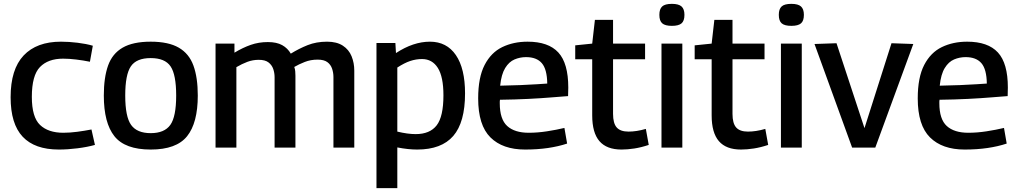

<svg xmlns="http://www.w3.org/2000/svg" viewBox="-20 -765 5276 995"><path d="M35 -261Q35 -406 102.5 -477.5Q170 -549 296 -549Q337 -549 382 -543.5Q427 -538 461 -528L446 -445Q412 -452 375 -456.5Q338 -461 307 -461Q229 -461 187 -417.5Q145 -374 145 -263Q145 -158 187.5 -117.5Q230 -77 308 -77Q342 -77 380 -82Q418 -87 454 -94L472 -14Q433 -3 382 3.5Q331 10 285 10Q160 10 97.5 -56.5Q35 -123 35 -261Z M518 -270Q518 -363 540 -425Q562 -487 615.5 -518Q669 -549 761 -549Q853 -549 906.5 -518Q960 -487 982.5 -425Q1005 -363 1005 -270Q1005 -128 949.5 -59Q894 10 761 10Q628 10 573 -59Q518 -128 518 -270ZM629 -270Q629 -160 659.5 -117.5Q690 -75 761 -75Q832 -75 862.5 -117.5Q893 -160 893 -270Q893 -378 864 -421Q835 -464 761 -464Q687 -464 658 -421Q629 -378 629 -270Z M1097 0V-539H1195V-492Q1238 -518 1279.5 -532.5Q1321 -547 1368 -547Q1414 -547 1442.5 -531Q1471 -515 1487 -487Q1529 -513 1574 -531Q1619 -549 1675 -549Q1725 -549 1756.5 -528.5Q1788 -508 1802 -473.5Q1816 -439 1816 -399V0H1708V-366Q1708 -388 1701 -409Q1694 -430 1676.5 -443Q1659 -456 1626 -456Q1590 -456 1559.5 -444Q1529 -432 1505 -418Q1509 -407 1510 -395.5Q1511 -384 1511 -373V0H1403V-365Q1403 -387 1396 -407.5Q1389 -428 1371.5 -441.5Q1354 -455 1321 -455Q1290 -455 1262 -444.5Q1234 -434 1205 -417V0Z M1931 210V-542H2029L2032 -490Q2122 -549 2208 -549Q2295 -549 2342.5 -479.5Q2390 -410 2390 -281Q2390 -131 2329 -60.5Q2268 10 2142 10Q2095 10 2039 -1V210ZM2134 -70Q2208 -70 2243 -115.5Q2278 -161 2278 -271Q2278 -367 2249 -413Q2220 -459 2167 -459Q2136 -459 2106 -449Q2076 -439 2039 -415V-83Q2093 -70 2134 -70Z M2701 10Q2585 10 2521.5 -53Q2458 -116 2458 -255Q2458 -364 2491.5 -428.5Q2525 -493 2583 -521Q2641 -549 2714 -549Q2822 -549 2873.5 -493Q2925 -437 2925 -311Q2925 -304 2924.5 -291Q2924 -278 2924 -267Q2894 -265 2841 -260.5Q2788 -256 2718.5 -252.5Q2649 -249 2571 -248Q2570 -243 2570 -239Q2570 -235 2570 -230Q2570 -147 2608.5 -112Q2647 -77 2720 -77Q2766 -77 2814.5 -84.5Q2863 -92 2905 -102L2919 -21Q2874 -6 2819.5 2Q2765 10 2701 10ZM2572 -321Q2627 -322 2677 -324Q2727 -326 2763.5 -328.5Q2800 -331 2816 -332Q2815 -406 2788 -437.5Q2761 -469 2706 -469Q2675 -469 2646.5 -457Q2618 -445 2598 -412.5Q2578 -380 2572 -321Z M3201 10Q3124 10 3086.5 -33.5Q3049 -77 3049 -167V-458H2961V-530L3049 -539L3063 -662H3157V-539H3323V-458H3157V-175Q3157 -126 3176 -104.5Q3195 -83 3237 -83Q3258 -83 3280.5 -86.5Q3303 -90 3327 -97L3342 -14Q3303 -1 3267.5 4.5Q3232 10 3201 10Z M3462 -631Q3427 -631 3412 -644Q3397 -657 3397 -688Q3397 -718 3411.5 -731.5Q3426 -745 3462 -745Q3497 -745 3512 -731.5Q3527 -718 3527 -688Q3527 -657 3512 -644Q3497 -631 3462 -631ZM3408 0V-539H3516V0Z M3820 10Q3743 10 3705.5 -33.5Q3668 -77 3668 -167V-458H3580V-530L3668 -539L3682 -662H3776V-539H3942V-458H3776V-175Q3776 -126 3795 -104.5Q3814 -83 3856 -83Q3877 -83 3899.5 -86.5Q3922 -90 3946 -97L3961 -14Q3922 -1 3886.5 4.5Q3851 10 3820 10Z M4081 -631Q4046 -631 4031 -644Q4016 -657 4016 -688Q4016 -718 4030.5 -731.5Q4045 -745 4081 -745Q4116 -745 4131 -731.5Q4146 -718 4146 -688Q4146 -657 4131 -644Q4116 -631 4081 -631ZM4027 0V-539H4135V0Z M4396 0 4201 -537 4315 -541 4460 -101 4600 -541 4713 -537 4516 0Z M4979 10Q4863 10 4799.5 -53Q4736 -116 4736 -255Q4736 -364 4769.5 -428.5Q4803 -493 4861 -521Q4919 -549 4992 -549Q5100 -549 5151.5 -493Q5203 -437 5203 -311Q5203 -304 5202.5 -291Q5202 -278 5202 -267Q5172 -265 5119 -260.5Q5066 -256 4996.5 -252.5Q4927 -249 4849 -248Q4848 -243 4848 -239Q4848 -235 4848 -230Q4848 -147 4886.5 -112Q4925 -77 4998 -77Q5044 -77 5092.5 -84.5Q5141 -92 5183 -102L5197 -21Q5152 -6 5097.5 2Q5043 10 4979 10ZM4850 -321Q4905 -322 4955 -324Q5005 -326 5041.5 -328.5Q5078 -331 5094 -332Q5093 -406 5066 -437.5Q5039 -469 4984 -469Q4953 -469 4924.5 -457Q4896 -445 4876 -412.5Q4856 -380 4850 -321Z"/></svg>

Font: Georama Medium
Style: Regular
Weight: 500
Designer: Jean-Baptiste Levee
Foundry: Production Type
Version: Version 1.000